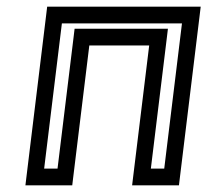

<svg xmlns="http://www.w3.org/2000/svg" viewBox="-20 -529 620 574"><path d="M518 0 577 -484 580 -509H555H146H121L118 -484L59 0L56 25H81H171H196L199 0L247 -393H426L378 0L375 25H400H490H515L518 0ZM471 -25H431L479 -418L482 -443H457H228H203L200 -418L152 -25H112L165 -459H524L471 -25Z"/></svg>

Font: Gamestation Text Outline
Style: Italic
Weight: 400
Designer: Jonas Hecksher
Foundry: Jonas Hecksher, Playtypeª, e-types AS
Version: Version 1.003